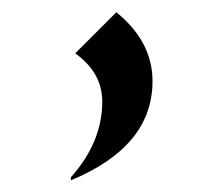

<svg xmlns="http://www.w3.org/2000/svg" viewBox="-20 -157 371 319"><path d="M173.3 -136.7Q233.4 -87.9 233.4 -22Q233.4 86.4 97.7 142.6V137.7Q149.9 79.1 149.9 11.7Q149.9 -36.1 105 -68.4Z"/></svg>

Font: Classica
Style: Book
Weight: 400
Version: Version 1.001